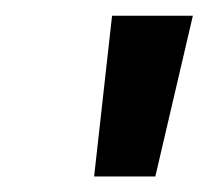

<svg xmlns="http://www.w3.org/2000/svg" viewBox="-20 -817 266 245"><path d="M100.1 -591.8 123 -796.9H226.1L178.2 -591.8Z"/></svg>

Font: Poppins Medium
Style: Italic
Weight: 500
Italic angle: -10°
Designer: Ninad Kale (Devanagari), Jonny Pinhorn (Latin)
Foundry: Indian Type Foundry
Version: Version 3.200;PS 1.000;hotconv 16.6.54;makeotf.lib2.5.65590